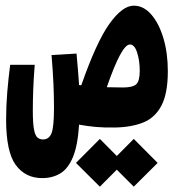

<svg xmlns="http://www.w3.org/2000/svg" viewBox="-20 -454 626 691"><path d="M393.6 4.9Q353 5.4 325.2 2.9Q297.4 0.5 264.6 -5.4Q259.8 70.3 242.2 112.1Q224.6 153.8 196.5 170.4Q168.5 187 131.8 187Q71.3 187 36.6 139.6Q2 92.3 2 -23.9Q2 -71.8 6.1 -122.1Q10.3 -172.4 16.6 -220.7H105Q101.1 -173.3 99.6 -131.3Q98.1 -89.4 98.1 -55.7Q98.1 -10.7 102.3 11.5Q106.4 33.7 114.7 40.8Q123 47.9 134.8 47.9Q156.2 47.9 165.3 25.9Q174.3 3.9 174.3 -66.4Q174.3 -105.5 172.4 -151.4Q170.4 -197.3 165.5 -255.9L255.4 -261.2Q258.8 -224.6 261 -197.3Q263.2 -169.9 264.6 -147.9Q269 -147.5 272.5 -147Q326.7 -302.2 373.5 -367.9Q420.4 -433.6 461.4 -433.6Q496.6 -433.6 524.2 -402.1Q551.8 -370.6 567.9 -317.1Q584 -263.7 584 -197.8Q584 -118.2 561.3 -74.5Q538.6 -30.8 496.1 -13.4Q453.6 3.9 393.6 4.9ZM364.3 -140.1Q390.6 -139.2 423.3 -139.2Q458 -139.2 470.5 -150.9Q482.9 -162.6 482.9 -199.2Q482.9 -235.4 473.6 -264.6Q464.4 -293.9 447.3 -293.9Q417.5 -293.9 364.3 -140.1ZM461.4 217.8 400.4 156.7 339.4 217.8 253.4 132.3 339.4 45.9 400.4 107.4 461.4 45.9 547.4 132.3Z"/></svg>

Font: Cascadia Code PL
Style: Bold
Weight: 700
Monospace: yes
Designer: Aaron Bell
Foundry: Saja Typeworks
Version: Version 2404.023; ttfautohint (v1.8.4)